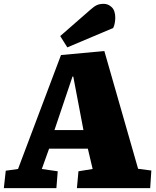

<svg xmlns="http://www.w3.org/2000/svg" viewBox="-21 -981 815 1001"><path d="M523 -715 699 -101 768 -92 762 0H380L388 -88L462 -100L437 -206H235L197 -100L280 -88L273 0H-1L9 -91L73 -100L297 -694ZM263 -303H414L361 -582H357ZM451 -931Q470 -948 484.5 -954.5Q499 -961 520 -961Q543 -961 561.5 -943.5Q580 -926 580 -888Q580 -878 577.5 -862Q575 -846 569 -835L330 -734L293 -793Z"/></svg>

Font: Literata Black
Style: Italic
Weight: 900
Italic angle: -2°
Designer: Latin by Veronika Burian and Jose Scaglione. Greek by Irene Vlachou. Cyrillic by Vera Evstafieva
Foundry: TypeTogether
Version: Version 3.002